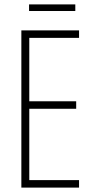

<svg xmlns="http://www.w3.org/2000/svg" viewBox="-20 -852 427 872"><path d="M322 -832H112V-802H322ZM339 0V-34H113V-358H326V-392H113V-680H339V-714H77V0Z"/></svg>

Font: Noto Sans Bengali ExtraCondensed ExtraLight
Style: Regular
Weight: 200
Width: 2
Designer: Joana Ranito - Universal Thirst; Jelle Bosma - Monotype Design Team
Foundry: Universal Thirst ehf.
Version: Version 3.000